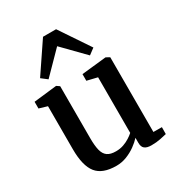

<svg xmlns="http://www.w3.org/2000/svg" viewBox="-199 -967 1018 1102"><g transform="rotate(-30 310.0 -416.0)"><path d="M481 9.5Q451.5 9.5 437 -2Q422.5 -13.5 422.5 -40V-74Q405 -54.5 377.8 -34.8Q350.5 -15 317.5 -2Q284.5 11 249 11Q157 11 117.8 -38Q78.5 -87 78.5 -197.5V-482L24.5 -498V-542.5L174 -559.5H177.5L196.5 -546.5V-201.5Q196.5 -152 204.2 -121.2Q212 -90.5 231.8 -76.5Q251.5 -62.5 287.5 -62.5Q315.5 -62.5 338.8 -70.8Q362 -79 380.2 -90.8Q398.5 -102.5 410.5 -113.5V-482L342 -498.5V-542.5L501.5 -559.5H505.5L528.5 -546.5V-51.5L584.5 -51L584 -5.5Q567 -1.5 541 4Q515 9.5 481 9.5ZM158.5 -614 119.5 -644 253 -841.5H339.5L472.5 -643.5L433 -614L296 -754Z"/></g></svg>

Font: Merriweather 36pt SemiBold
Style: Regular
Weight: 600
Version: Version 2.100